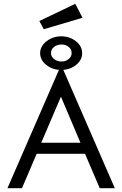

<svg xmlns="http://www.w3.org/2000/svg" viewBox="-20 -985 640 1005"><path d="M502 0 425 -180H172L95 0H19L295 -634H305L581 0ZM299 -479 196 -238H401ZM300 -619Q255 -619 222.5 -645Q190 -671 190 -707Q190 -731 205.5 -751Q221 -771 246 -783Q271 -795 300 -795Q344 -795 377 -769.5Q410 -744 410 -706Q410 -671 378 -645Q346 -619 300 -619ZM302 -663Q324 -663 339.5 -676Q355 -689 355 -707Q355 -727 339.5 -739.5Q324 -752 302 -752Q279 -752 263 -739.5Q247 -727 247 -707Q247 -689 263 -676Q279 -663 302 -663ZM209 -832 186 -875 374 -965 412 -892Z"/></svg>

Font: Inconsolata Expanded
Style: Regular
Weight: 400
Width: 7
Monospace: yes
Designer: Raph Levien, Cyreal, Brenton Simpson
Foundry: Raph Levien, Cyreal, Google
Version: Version 3.000; ttfautohint (v1.8.2.53-6de2)